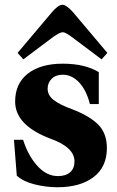

<svg xmlns="http://www.w3.org/2000/svg" viewBox="-20 -767 486 799"><path d="M38.1 -185.1H76.2Q96.7 -119.6 135.3 -76.9Q173.8 -34.2 221.2 -34.2Q253.9 -34.2 272 -50.3Q290 -66.4 290 -95.2Q290 -154.3 189.9 -189.9Q43 -245.6 43 -344.2Q43 -419.4 95.9 -460.7Q148.9 -502 241.2 -502Q333 -502 391.1 -466.8V-334H354Q339.8 -391.1 309.6 -423.6Q279.3 -456.1 241.2 -456.1Q211.9 -456.1 195.1 -439.2Q178.2 -422.4 178.2 -397.9Q178.2 -370.1 204.1 -350.3Q230 -330.6 278.8 -313Q353 -284.7 388.9 -248.3Q424.8 -211.9 424.8 -150.9Q424.8 -71.8 369.1 -29.8Q313.5 12.2 219.2 12.2Q171.4 12.2 123.8 0.2Q76.2 -11.7 49.8 -36.1ZM53.2 -546.9 195.8 -715.8Q222.2 -747.1 240.2 -747.1Q256.3 -747.1 284.2 -715.8L426.8 -546.9L402.8 -520L277.8 -613.8Q276.9 -614.7 273.4 -616.9Q270 -619.1 268.8 -620.1Q267.6 -621.1 264.4 -623Q261.2 -625 259.8 -625.7Q258.3 -626.5 255.9 -627.9Q253.4 -629.4 251.7 -630.1Q250 -630.9 247.8 -631.6Q245.6 -632.3 243.9 -632.6Q242.2 -632.8 240.2 -632.8Q230 -632.8 202.1 -613.8L77.1 -520Z"/></svg>

Font: Linguistics Pro
Style: Bold
Weight: 700
Designer: Stefan Peev, Context Ltd
Foundry: Stefan Peev, Context Ltd
Version: Version 001.000